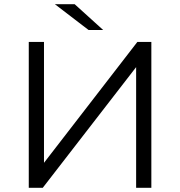

<svg xmlns="http://www.w3.org/2000/svg" viewBox="-20 -901 864 921"><path d="M185 0 633 -579V0H706V-700H639L191 -120V-700H118V0ZM475 -757 338 -881H243L405 -757Z"/></svg>

Font: Montserrat Z
Style: Regular
Weight: 400
Designer: Julieta Ulanovsky
Foundry: Julieta Ulanovsky
Version: Version 8.000